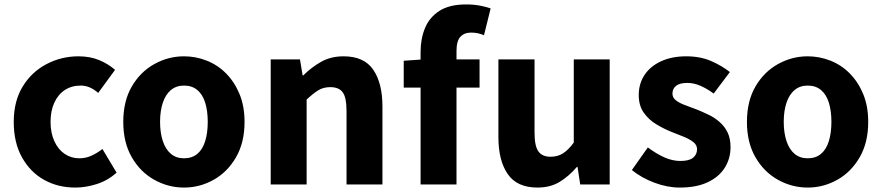

<svg xmlns="http://www.w3.org/2000/svg" viewBox="-20 -832 3978 866"><path d="M320 14Q241 14 178.5 -21Q116 -56 79 -122.5Q42 -189 42 -282Q42 -376 82.5 -442Q123 -508 190 -543Q257 -578 334 -578Q386 -578 427 -561Q468 -544 499 -517L423 -413Q403 -430 384 -438Q365 -446 344 -446Q303 -446 272.5 -426Q242 -406 225 -369Q208 -332 208 -282Q208 -233 225 -195.5Q242 -158 271.5 -138Q301 -118 338 -118Q367 -118 393 -130Q419 -142 442 -160L506 -53Q465 -17 415.5 -1.5Q366 14 320 14Z M810 14Q739 14 676 -21Q613 -56 574.5 -122.5Q536 -189 536 -282Q536 -376 574.5 -442Q613 -508 676 -543Q739 -578 810 -578Q863 -578 912.5 -558.5Q962 -539 1000 -500.5Q1038 -462 1060.5 -407.5Q1083 -353 1083 -282Q1083 -189 1044.5 -122.5Q1006 -56 943.5 -21Q881 14 810 14ZM810 -118Q846 -118 870 -138Q894 -158 905.5 -195.5Q917 -233 917 -282Q917 -332 905.5 -369Q894 -406 870 -426Q846 -446 810 -446Q775 -446 751 -426Q727 -406 714.5 -369Q702 -332 702 -282Q702 -233 714.5 -195.5Q727 -158 751 -138Q775 -118 810 -118Z M1201 0V-564H1333L1345 -492H1348Q1384 -528 1428 -553Q1472 -578 1530 -578Q1622 -578 1663.5 -517.5Q1705 -457 1705 -351V0H1543V-330Q1543 -393 1525.5 -416Q1508 -439 1470 -439Q1438 -439 1415 -424.5Q1392 -410 1363 -383V0Z M1877 0V-598Q1877 -657 1897 -705.5Q1917 -754 1962 -783Q2007 -812 2082 -812Q2117 -812 2145.5 -806.5Q2174 -801 2193 -794L2163 -673Q2136 -685 2105 -685Q2074 -685 2056.5 -666Q2039 -647 2039 -602V0ZM1801 -437V-558L1887 -564H2143V-437Z M2404 14Q2312 14 2270 -47Q2228 -108 2228 -214V-564H2391V-234Q2391 -173 2408.5 -149Q2426 -125 2463 -125Q2495 -125 2519 -140Q2543 -155 2568 -189V-564H2730V0H2597L2585 -79H2582Q2546 -37 2504 -11.5Q2462 14 2404 14Z M3046 14Q2990 14 2931.5 -8Q2873 -30 2830 -65L2902 -167Q2941 -138 2977 -122Q3013 -106 3049 -106Q3088 -106 3106 -120.5Q3124 -135 3124 -159Q3124 -178 3107.5 -191Q3091 -204 3064.5 -215Q3038 -226 3009 -237Q2974 -251 2940 -271.5Q2906 -292 2883.5 -324Q2861 -356 2861 -403Q2861 -455 2887.5 -494.5Q2914 -534 2962.5 -556Q3011 -578 3075 -578Q3139 -578 3188 -556.5Q3237 -535 3272 -507L3199 -410Q3169 -432 3139.5 -445Q3110 -458 3080 -458Q3046 -458 3029.5 -445Q3013 -432 3013 -410Q3013 -392 3028 -380Q3043 -368 3068 -358.5Q3093 -349 3123 -338Q3150 -327 3177 -314Q3204 -301 3226.5 -281Q3249 -261 3262 -234Q3275 -207 3275 -168Q3275 -117 3249 -75.5Q3223 -34 3172 -10Q3121 14 3046 14Z M3623 14Q3552 14 3489 -21Q3426 -56 3387.5 -122.5Q3349 -189 3349 -282Q3349 -376 3387.5 -442Q3426 -508 3489 -543Q3552 -578 3623 -578Q3676 -578 3725.5 -558.5Q3775 -539 3813 -500.5Q3851 -462 3873.5 -407.5Q3896 -353 3896 -282Q3896 -189 3857.5 -122.5Q3819 -56 3756.5 -21Q3694 14 3623 14ZM3623 -118Q3659 -118 3683 -138Q3707 -158 3718.5 -195.5Q3730 -233 3730 -282Q3730 -332 3718.5 -369Q3707 -406 3683 -426Q3659 -446 3623 -446Q3588 -446 3564 -426Q3540 -406 3527.5 -369Q3515 -332 3515 -282Q3515 -233 3527.5 -195.5Q3540 -158 3564 -138Q3588 -118 3623 -118Z"/></svg>

Font: Noto Sans JP Thin ExtraBold
Style: Regular
Weight: 800
Version: Version 2.004-H2;hotconv 1.0.118;makeotfexe 2.5.65603